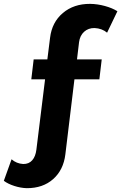

<svg xmlns="http://www.w3.org/2000/svg" viewBox="-135 -772 627 993"><path d="M354 -627Q321.8 -627.4 300 -607.7Q278.3 -587.9 273.9 -554.2L263.2 -464.8H391.1L378.9 -361.8H250L203.1 25.9Q193.4 106.9 139.9 154.3Q86.4 201.7 2.9 201.2Q-28.3 200.2 -61 189.7Q-93.8 179.2 -115.2 163.1L-75.2 51.8Q-49.8 74.2 -15.1 76.2Q14.2 76.7 31.5 57.1Q48.8 37.6 53.2 2L98.1 -361.8H26.9L39.1 -464.8H109.9L124 -577.1Q133.8 -657.2 190.2 -704.8Q246.6 -752.4 331.1 -752Q369.1 -751.5 407.5 -741Q445.8 -730.5 472.2 -713.9L418.9 -603Q392.6 -625 354 -627Z"/></svg>

Font: Montserrat arm SemiBold
Style: Regular
Weight: 600
Designer: Julieta Ulanovsky
Foundry: Julieta Ulanovsky
Version: Version 6.000;PS 006.000;hotconv 1.0.88;makeotf.lib2.5.64775